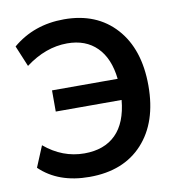

<svg xmlns="http://www.w3.org/2000/svg" viewBox="-82 -804 827 889"><g transform="rotate(-10 331.0 -359.5)"><path d="M268.6 9.8Q122.1 9.8 35.2 -74.2L76.2 -172.9Q161.1 -101.6 263.7 -101.6Q357.4 -101.6 411.6 -155.3Q465.8 -209 475.6 -315.4H166V-415H474.6Q463.9 -512.7 411.6 -564.9Q359.4 -617.2 272.5 -617.2Q170.9 -617.2 76.2 -545.9L35.2 -644.5Q135.7 -729.5 277.3 -729.5Q430.7 -729.5 520 -630.4Q609.4 -531.2 609.4 -359.4Q609.4 -187.5 519 -88.9Q428.7 9.8 268.6 9.8Z"/></g></svg>

Font: Min Sans SemiBold
Style: Regular
Weight: 600
Designer: Jinseong-Kim, NotoSansCJK, Nunito
Foundry: Jinseong-Kim
Version: Version 1.400;Glyphs 3.1.2 (3151)